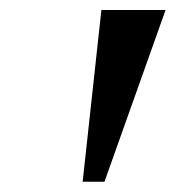

<svg xmlns="http://www.w3.org/2000/svg" viewBox="-20 -846 365 374"><path d="M302.5 -826.5 183.5 -492H141L177.5 -826.5Z"/></svg>

Font: Merriweather 96pt ExtraBold
Style: Italic
Weight: 800
Italic angle: -7.8°
Version: Version 2.101